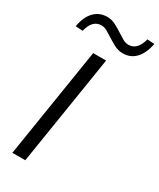

<svg xmlns="http://www.w3.org/2000/svg" viewBox="-229 -995 887 1068"><g transform="rotate(30 214.5 -461.0)"><path d="M48 0 160 -705H243L131 0ZM47 -783 1 -786Q12 -850 45 -884.5Q78 -919 128 -919Q157 -919 182.5 -905.5Q208 -892 231 -877Q251 -864 269 -853.5Q287 -843 306 -843Q363 -843 383 -922L429 -919Q417 -855 384.5 -820.5Q352 -786 303 -786Q273 -786 247.5 -799.5Q222 -813 199 -828Q179 -841 160.5 -851.5Q142 -862 124 -862Q66 -862 47 -783Z"/></g></svg>

Font: Mulish
Style: Italic
Weight: 400
Italic angle: -9°
Designer: Vernon Adams
Foundry: Vernon Adams
Version: Version 3.603; ttfautohint (v1.8.3)